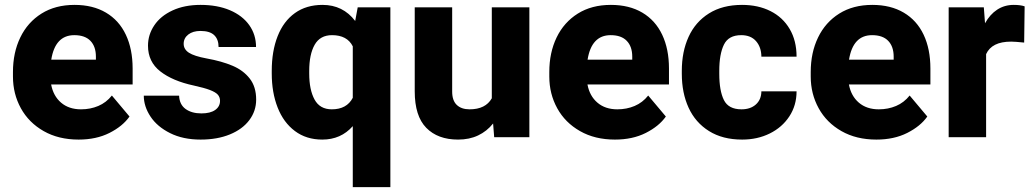

<svg xmlns="http://www.w3.org/2000/svg" viewBox="-20 -558 4199 781"><path d="M519.5 -214.4H188Q196.8 -167.5 228.5 -140.4Q260.3 -113.3 309.6 -113.3Q347.7 -113.3 379.9 -127Q412.1 -140.6 435.1 -169.4L506.8 -84Q479 -44.4 425.3 -17.3Q371.6 9.8 299.8 9.8Q218.3 9.8 157.7 -24.7Q97.2 -59.1 64.9 -117.7Q32.7 -176.3 32.7 -246.6V-265.1Q32.7 -343.8 62.5 -405.5Q92.3 -467.3 148.7 -502.7Q205.1 -538.1 283.2 -538.1Q357.9 -538.1 411.1 -506.6Q464.4 -475.1 491.9 -416.7Q519.5 -358.4 519.5 -279.3ZM370.1 -327.6Q370.1 -368.7 347.9 -391.8Q325.7 -415 282.2 -415Q204.6 -415 188.5 -315.4H370.1Z M582 -372.1Q582 -417 607.7 -455.1Q633.3 -493.2 681.9 -515.6Q730.5 -538.1 795.9 -538.1Q864.3 -538.1 915.3 -516.4Q966.3 -494.6 993.9 -455.8Q1021.5 -417 1021.5 -366.7H869.1Q869.1 -397.9 851.3 -415Q833.5 -432.1 795.4 -432.1Q764.6 -432.1 745.8 -417.5Q727.1 -402.8 727.1 -379.9Q727.1 -357.4 748.5 -343.5Q770 -329.6 820.3 -320.3Q882.3 -309.1 926 -290.5Q969.7 -272 995.8 -238.5Q1022 -205.1 1022 -152.8Q1022 -106.4 994.1 -69.3Q966.3 -32.2 915 -11.2Q863.8 9.8 795.9 9.8Q724.6 9.8 672.1 -16.4Q619.6 -42.5 592.3 -83.7Q564.9 -125 564.9 -168.9H708.5Q710 -132.8 734.9 -114.7Q759.8 -96.7 799.3 -96.7Q835.4 -96.7 855.2 -110.6Q875 -124.5 875 -147.9Q875 -162.6 866 -172.9Q856.9 -183.1 834 -191.9Q811 -200.7 768.6 -210Q682.1 -228.5 632.1 -267.6Q582 -306.6 582 -372.1Z M1567.9 -528.3V203.1H1415V-44.9Q1366.7 9.8 1291 9.8Q1226.1 9.8 1179.7 -24.9Q1133.3 -59.6 1109.4 -120.6Q1085.4 -181.6 1085.4 -259.3V-269.5Q1085.4 -350.1 1109.4 -410.9Q1133.3 -471.7 1179.7 -504.9Q1226.1 -538.1 1292 -538.1Q1375 -538.1 1424.8 -472.7L1435.1 -528.3ZM1415 -160.2V-369.6Q1392.1 -415 1330.6 -415Q1282.2 -415 1260 -376Q1237.8 -336.9 1237.8 -269.5V-259.3Q1237.8 -192.9 1259.5 -153.1Q1281.2 -113.3 1329.6 -113.3Q1390.6 -113.3 1415 -160.2Z M2133.3 -528.3V0H1990.2L1985.8 -55.7Q1960.4 -23.9 1924.8 -7.1Q1889.2 9.8 1843.3 9.8Q1760.7 9.8 1713.9 -38.1Q1667 -85.9 1667 -186.5V-528.3H1819.3V-185.5Q1819.3 -148.9 1838.1 -131.1Q1856.9 -113.3 1890.1 -113.3Q1955.1 -113.3 1980.5 -158.2V-528.3Z M2701.2 -214.4H2369.6Q2378.4 -167.5 2410.2 -140.4Q2441.9 -113.3 2491.2 -113.3Q2529.3 -113.3 2561.5 -127Q2593.8 -140.6 2616.7 -169.4L2688.5 -84Q2660.6 -44.4 2606.9 -17.3Q2553.2 9.8 2481.4 9.8Q2399.9 9.8 2339.4 -24.7Q2278.8 -59.1 2246.6 -117.7Q2214.4 -176.3 2214.4 -246.6V-265.1Q2214.4 -343.8 2244.1 -405.5Q2273.9 -467.3 2330.3 -502.7Q2386.7 -538.1 2464.8 -538.1Q2539.6 -538.1 2592.8 -506.6Q2646 -475.1 2673.6 -416.7Q2701.2 -358.4 2701.2 -279.3ZM2551.8 -327.6Q2551.8 -368.7 2529.5 -391.8Q2507.3 -415 2463.9 -415Q2386.2 -415 2370.1 -315.4H2551.8Z M3220.2 -186.5Q3220.2 -129.4 3190.9 -84.7Q3161.6 -40 3111.3 -15.1Q3061 9.8 2999 9.8Q2919.4 9.8 2864 -24.9Q2808.6 -59.6 2781 -119.9Q2753.4 -180.2 2753.4 -257.8V-270Q2753.4 -347.7 2781 -408.2Q2808.6 -468.8 2863.8 -503.4Q2918.9 -538.1 2998.5 -538.1Q3064 -538.1 3114 -512.9Q3164.1 -487.8 3192.1 -440.2Q3220.2 -392.6 3220.2 -327.6H3077.1Q3076.7 -366.2 3055.4 -390.6Q3034.2 -415 2995.1 -415Q2943.4 -415 2924.6 -376.2Q2905.8 -337.4 2905.8 -270V-257.8Q2905.8 -189 2924.6 -151.1Q2943.4 -113.3 2996.1 -113.3Q3032.7 -113.3 3054.7 -133.1Q3076.7 -152.8 3077.1 -186.5Z M3764.6 -214.4H3433.1Q3441.9 -167.5 3473.6 -140.4Q3505.4 -113.3 3554.7 -113.3Q3592.8 -113.3 3625 -127Q3657.2 -140.6 3680.2 -169.4L3752 -84Q3724.1 -44.4 3670.4 -17.3Q3616.7 9.8 3544.9 9.8Q3463.4 9.8 3402.8 -24.7Q3342.3 -59.1 3310.1 -117.7Q3277.8 -176.3 3277.8 -246.6V-265.1Q3277.8 -343.8 3307.6 -405.5Q3337.4 -467.3 3393.8 -502.7Q3450.2 -538.1 3528.3 -538.1Q3603 -538.1 3656.2 -506.6Q3709.5 -475.1 3737.1 -416.7Q3764.6 -358.4 3764.6 -279.3ZM3615.2 -327.6Q3615.2 -368.7 3593 -391.8Q3570.8 -415 3527.3 -415Q3449.7 -415 3433.6 -315.4H3615.2Z M4147.9 -532.2 4146 -384.8Q4108.4 -388.7 4093.3 -388.7Q4053.2 -388.7 4028.1 -376Q4002.9 -363.3 3991.2 -337.9V0H3838.9V-528.3H3981.9L3986.8 -463.4Q4006.8 -499.5 4036.4 -518.8Q4065.9 -538.1 4103.5 -538.1Q4130.9 -538.1 4147.9 -532.2Z"/></svg>

Font: Heebo ExtraBold
Style: Regular
Weight: 800
Designer: Oded Ezer
Foundry: Meir Sadan
Version: Version 2.001; ttfautohint (v1.5.14-ce02) -l 8 -r 50 -G 200 